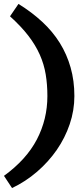

<svg xmlns="http://www.w3.org/2000/svg" viewBox="-27 -745 428 976"><path d="M-6.8 148.9Q106.9 66.4 160.4 -36.1Q213.9 -138.7 213.9 -256.8Q213.9 -315.4 205.3 -366.9Q196.8 -418.5 175.3 -467Q153.8 -515.6 117.2 -563.2Q80.6 -610.8 23.9 -662.1L66.9 -725.1Q134.8 -683.1 187.7 -634Q240.7 -585 276.9 -526.9Q313 -468.8 332 -401.6Q351.1 -334.5 351.1 -256.8Q351.1 -183.6 327.4 -113.8Q303.7 -43.9 261.5 17.1Q219.2 78.1 161.1 128.2Q103 178.2 34.2 210.9Z"/></svg>

Font: Simonetta
Style: Black
Weight: 900
Designer: Gayaneh Bagdasaryan
Foundry: Brownfox
Version: Version 1.002